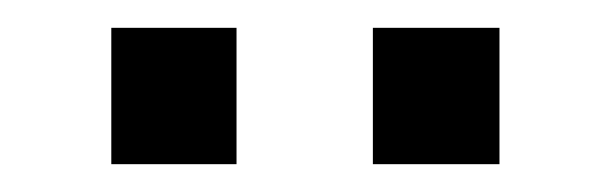

<svg xmlns="http://www.w3.org/2000/svg" viewBox="-20 -751 439 138"><path d="M150 -731V-633H60V-731ZM339 -731V-633H248V-731Z"/></svg>

Font: Chivo
Style: Regular
Weight: 400
Designer: Hector Gatti
Foundry: Omnibus-Type
Version: Version 1.007;PS 001.007;hotconv 1.0.88;makeotf.lib2.5.64775